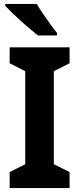

<svg xmlns="http://www.w3.org/2000/svg" viewBox="-20 -954 402 974"><path d="M333 0H29V-81L108 -121V-593L29 -633V-714H333V-633L253 -593V-121L333 -81ZM167 -934Q179 -912 198 -884.5Q217 -857 236 -830.5Q255 -804 269 -787V-774H173Q156 -787 133 -806.5Q110 -826 85.5 -848Q61 -870 40.5 -890Q20 -910 7 -924V-934Z"/></svg>

Font: Noto Sans Gujarati UI SemiCondensed
Style: Bold
Weight: 700
Width: 4
Designer: Jelle Bosma - Monotype Design Team, Universal Thirst
Foundry: Monotype Imaging Inc.
Version: Version 2.106; ttfautohint (v1.8.4.7-5d5b)